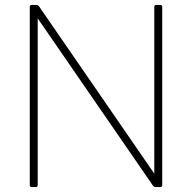

<svg xmlns="http://www.w3.org/2000/svg" viewBox="-20 -754 774 774"><path d="M108 0Q100 0 100 -8V-726Q100 -734 108 -734H128Q133 -734 137 -729L602 -54V-726Q602 -734 610 -734H626Q634 -734 634 -726V-8Q634 0 626 0H606Q601 0 597 -5L132 -680V-8Q132 0 124 0Z"/></svg>

Font: LINE Seed Sans App Thin
Style: Regular
Weight: 250
Designer: LINE VX Design & Dalton Maag Ltd & Sandoll Inc
Foundry: Dalton Maag Ltd
Version: Version 1.003